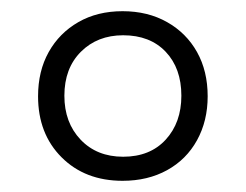

<svg xmlns="http://www.w3.org/2000/svg" viewBox="-20 -745 440 343"><path d="M199 -422Q132 -422 90 -464Q48 -506 48 -573Q48 -618 67 -652Q86 -686 120 -705.5Q154 -725 199 -725Q244 -725 278.5 -705.5Q313 -686 332 -652Q351 -618 351 -573Q351 -529 332 -494.5Q313 -460 278.5 -441Q244 -422 199 -422ZM200 -465Q248 -465 276 -495.5Q304 -526 304 -574Q304 -623 276 -652.5Q248 -682 200 -682Q154 -682 124.5 -652.5Q95 -623 95 -574Q95 -526 124 -495.5Q153 -465 200 -465Z"/></svg>

Font: Noto Serif Gujarati Light
Style: Regular
Weight: 300
Version: Version 2.102